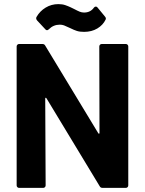

<svg xmlns="http://www.w3.org/2000/svg" viewBox="-20 -914 705 934"><path d="M475 -700H592Q597 -700 600.5 -696.5Q604 -693 604 -688V-12Q604 -7 600.5 -3.5Q597 0 592 0H479Q469 0 465 -8L206 -436Q204 -439 202 -438.5Q200 -438 200 -434L202 -12Q202 -7 198.5 -3.5Q195 0 190 0H73Q68 0 64.5 -3.5Q61 -7 61 -12V-688Q61 -693 64.5 -696.5Q68 -700 73 -700H186Q196 -700 200 -692L458 -266Q460 -263 462 -263.5Q464 -264 464 -268L463 -688Q463 -693 466.5 -696.5Q470 -700 475 -700ZM322 -777Q301 -787 291.5 -790.5Q282 -794 271 -794Q240 -794 218 -772Q213 -767 209 -767Q204 -767 201 -771L160 -815Q153 -824 158 -832Q174 -860 202 -877Q230 -894 264 -894Q283 -894 297.5 -889Q312 -884 323.5 -878.5Q335 -873 339 -871Q358 -861 368 -857Q378 -853 389 -853Q420 -853 437 -877Q441 -882 446 -882Q451 -882 454 -878L491 -833Q497 -826 494 -819Q481 -792 453.5 -775.5Q426 -759 389 -759Q368 -759 354 -763.5Q340 -768 322 -777Z"/></svg>

Font: UMi
Style: Bold
Weight: 700
Designer: Peter Middis
Foundry: We Are UMi
Version: Version 1.0